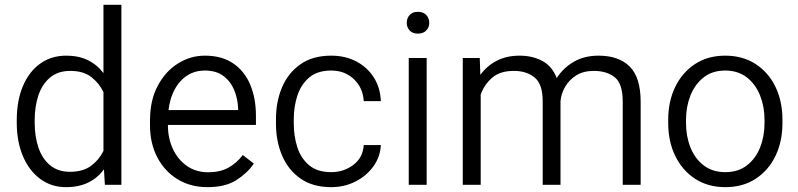

<svg xmlns="http://www.w3.org/2000/svg" viewBox="-20 -770 3325 800"><path d="M49.8 -258.8V-269Q49.8 -350.1 75.2 -410.6Q100.6 -471.2 147 -504.6Q193.4 -538.1 256.3 -538.1Q308.1 -538.1 346.7 -519Q385.3 -500 411.1 -465.3V-750H485.8V0H417L413.1 -64.5Q387.2 -28.8 347.9 -9.5Q308.6 9.8 255.4 9.8Q193.4 9.8 147 -24.9Q100.6 -59.6 75.2 -120.1Q49.8 -180.7 49.8 -258.8ZM124.5 -269V-258.8Q124.5 -201.7 140.1 -155.3Q155.8 -108.9 188.5 -81.5Q221.2 -54.2 272 -54.2Q325.7 -54.2 359.1 -78.9Q392.6 -103.5 411.1 -141.1V-386.2Q394 -422.4 361.1 -448.5Q328.1 -474.6 272.9 -474.6Q221.7 -474.6 188.7 -447Q155.8 -419.4 140.1 -372.8Q124.5 -326.2 124.5 -269Z M844.7 9.8Q773.4 9.8 719.5 -23.4Q665.5 -56.6 635.3 -114.7Q605 -172.9 605 -247.6V-268.1Q605 -352.1 637.2 -412.6Q669.4 -473.1 721.7 -505.6Q773.9 -538.1 833.5 -538.1Q904.8 -538.1 952.1 -505.6Q999.5 -473.1 1022.9 -416.5Q1046.4 -359.9 1046.4 -287.6V-249.5H679.7V-247.6Q679.7 -193.8 700.4 -149.4Q721.2 -105 758.8 -78.6Q796.4 -52.2 848.1 -52.2Q895.5 -52.2 930.2 -70.6Q964.8 -88.9 991.7 -124L1037.6 -88.4Q1011.7 -49.8 965.6 -20Q919.4 9.8 844.7 9.8ZM833.5 -476.1Q772.9 -476.1 732.4 -432.1Q691.9 -388.2 682.1 -311.5H972.2V-318.4Q970.7 -357.9 956.1 -394Q941.4 -430.2 911.4 -453.1Q881.3 -476.1 833.5 -476.1Z M1359.9 -52.7Q1412.1 -52.7 1452.1 -82.8Q1492.2 -112.8 1495.6 -165.5H1566.9Q1564.5 -116.7 1535.9 -76.9Q1507.3 -37.1 1461.2 -13.7Q1415 9.8 1359.9 9.8Q1283.2 9.8 1232.2 -25.9Q1181.2 -61.5 1155.5 -121.6Q1129.9 -181.6 1129.9 -253.9V-274.4Q1129.9 -347.2 1155.5 -407Q1181.2 -466.8 1232.2 -502.4Q1283.2 -538.1 1359.9 -538.1Q1418.9 -538.1 1464.8 -513.9Q1510.7 -489.7 1537.6 -447.3Q1564.5 -404.8 1566.9 -348.6H1495.6Q1492.2 -404.8 1454.3 -440.4Q1416.5 -476.1 1359.9 -476.1Q1302.2 -476.1 1268.1 -446.8Q1233.9 -417.5 1219 -371.3Q1204.1 -325.2 1204.1 -274.4V-253.9Q1204.1 -202.6 1218.8 -156.7Q1233.4 -110.8 1267.6 -81.8Q1301.8 -52.7 1359.9 -52.7Z M1674.8 -674.8Q1674.8 -694.3 1686.8 -707.5Q1698.7 -720.7 1721.2 -720.7Q1743.7 -720.7 1756.1 -707.5Q1768.6 -694.3 1768.6 -674.8Q1768.6 -656.2 1756.1 -643.1Q1743.7 -629.9 1721.2 -629.9Q1698.7 -629.9 1686.8 -643.1Q1674.8 -656.2 1674.8 -674.8ZM1757.8 -528.3V0H1683.1V-528.3Z M2120.6 -474.6Q2063.5 -474.6 2030.5 -446Q1997.6 -417.5 1982.9 -376V0H1908.2V-528.3H1979L1981.4 -458Q2008.3 -495.1 2049.3 -516.6Q2090.3 -538.1 2145 -538.1Q2199.2 -538.1 2240 -515.9Q2280.8 -493.7 2299.8 -444.8Q2326.2 -486.3 2370.1 -512.2Q2414.1 -538.1 2474.1 -538.1Q2558.1 -538.1 2603.8 -492.7Q2649.4 -447.3 2649.4 -345.7V0H2574.7V-346.7Q2574.7 -421.4 2541.5 -448Q2508.3 -474.6 2454.1 -474.6Q2410.6 -474.6 2380.9 -455.8Q2351.1 -437 2334.5 -408Q2317.9 -378.9 2315.4 -347.7V0H2241.2V-348.6Q2241.2 -418.9 2208 -446.8Q2174.8 -474.6 2120.6 -474.6Z M2764.2 -257.3V-271Q2764.2 -347.7 2793.5 -408Q2822.8 -468.3 2876 -503.2Q2929.2 -538.1 3001.5 -538.1Q3074.7 -538.1 3128.4 -503.2Q3182.1 -468.3 3211.2 -408Q3240.2 -347.7 3240.2 -271V-257.3Q3240.2 -180.7 3211.2 -120.4Q3182.1 -60.1 3128.7 -25.1Q3075.2 9.8 3002.4 9.8Q2929.7 9.8 2876.2 -25.1Q2822.8 -60.1 2793.5 -120.4Q2764.2 -180.7 2764.2 -257.3ZM2838.4 -271V-257.3Q2838.4 -202.1 2856.9 -155.5Q2875.5 -108.9 2912.1 -80.8Q2948.7 -52.7 3002.4 -52.7Q3055.7 -52.7 3092 -80.8Q3128.4 -108.9 3147 -155.5Q3165.5 -202.1 3165.5 -257.3V-271Q3165.5 -325.2 3147 -372.1Q3128.4 -418.9 3091.8 -447.5Q3055.2 -476.1 3001.5 -476.1Q2948.2 -476.1 2911.9 -447.5Q2875.5 -418.9 2856.9 -372.1Q2838.4 -325.2 2838.4 -271Z"/></svg>

Font: Vazirmatn RD FD Light
Style: Regular
Weight: 300
Designer: Saber Rastikerdar
Foundry: Saber Rastikerdar
Version: Version 33.003